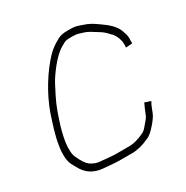

<svg xmlns="http://www.w3.org/2000/svg" viewBox="-155 -800 895 926"><g transform="rotate(-30 292.5 -337.0)"><path d="M584 -462V-480C586 -496 584 -507 574 -535C563 -566 535 -592 500 -616C468 -638 460 -646 411 -662C395 -667 387 -671 359 -671H342C319 -671 301 -667 288 -659C260 -644 238 -628 222 -611C166 -553 108 -462 75 -370C61 -327 39 -265 31 -209C24 -163 27 -128 38 -106C43 -96 48 -88 53 -79C75 -36 112 -13 163 -9C194 -7 217 -3 258 -3H319C348 -3 380 -11 414 -27C429 -32 447 -47 469 -73C478 -83 495 -105 500 -118C505 -132 511 -144 516 -158L525 -175L492 -186L481 -162C476 -151 471 -139 466 -126C464 -119 452 -105 433 -83C423 -71 413 -63 404 -60C374 -46 347 -39 324 -39H246C222 -39 191 -44 162 -46C147 -47 131 -53 113 -65C99 -76 86 -96 73 -125C64 -143 62 -171 67 -209C72 -242 81 -279 95 -320C115 -381 123 -400 166 -482C180 -509 238 -593 285 -618C304 -628 306 -635 338 -635H353C380 -635 381 -631 404 -625C430 -618 447 -604 474 -588C489 -579 504 -567 517 -551C533 -539 549 -506 549 -477L548 -459Z"/></g></svg>

Font: Reckless Catfish
Style: It
Weight: 400
Foundry: Cannot Into Space Fonts
Version: Version 0.2894